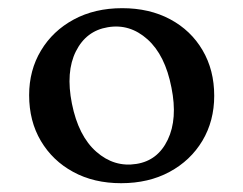

<svg xmlns="http://www.w3.org/2000/svg" viewBox="-20 -730 580 458"><path d="M271.5 -710.5Q336.5 -710.5 386 -684Q435.5 -657.5 463.2 -610.2Q491 -563 491 -501.5Q491 -441.5 462.8 -394.2Q434.5 -347 384.5 -320Q334.5 -293 269 -293Q204 -293 154.8 -319.8Q105.5 -346.5 77.5 -393.8Q49.5 -441 49.5 -503Q49.5 -562.5 77.8 -609.5Q106 -656.5 156 -683.5Q206 -710.5 271.5 -710.5ZM305.5 -339Q356.5 -347 380.2 -396.8Q404 -446.5 389 -521Q374 -598.5 331.8 -636.2Q289.5 -674 237 -665Q185.5 -656.5 161 -607.5Q136.5 -558.5 151.5 -483Q167 -405.5 209.8 -368Q252.5 -330.5 305.5 -339Z"/></svg>

Font: Fraunces 9pt S050
Style: Regular
Weight: 400
Version: Version 1.000; ttfautohint (v1.8.3)